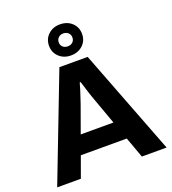

<svg xmlns="http://www.w3.org/2000/svg" viewBox="-163 -1052 1050 1174"><g transform="rotate(-20 362.0 -465.5)"><path d="M6 0 270 -686H454L718 0H557L508 -135H209L160 0ZM252 -255H465L404 -424Q400 -435 394.5 -450.5Q389 -466 383 -485Q377 -504 371.5 -522.5Q366 -541 361 -556H355Q350 -537 342 -511.5Q334 -486 326 -462.5Q318 -439 313 -424ZM362 -729Q316 -729 285.5 -757.5Q255 -786 255 -830Q255 -874 285.5 -902.5Q316 -931 362 -931Q409 -931 439.5 -902.5Q470 -874 470 -830Q470 -786 439.5 -757.5Q409 -729 362 -729ZM362 -788Q382 -788 394.5 -799.5Q407 -811 407 -830Q407 -848 394.5 -860Q382 -872 362 -872Q343 -872 330.5 -860Q318 -848 318 -829Q318 -811 330.5 -799.5Q343 -788 362 -788Z"/></g></svg>

Font: Archivo SemiBold
Style: Bold
Weight: 700
Version: Version 2.001